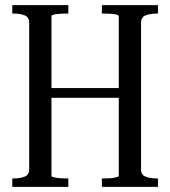

<svg xmlns="http://www.w3.org/2000/svg" viewBox="-20 -730 665 750"><path d="M149 -386H476V-348H149ZM28 0V-33H33Q59 -33 76.5 -40Q94 -47 94 -69V-642Q94 -663 76.5 -670Q59 -677 34 -677H28V-710H247V-677H240Q230 -677 219.5 -676.5Q209 -676 200.5 -675Q192 -674 186.5 -672Q181 -670 181 -668V-43Q181 -40 186 -38.5Q191 -37 200 -35.5Q209 -34 219.5 -33.5Q230 -33 240 -33H247V0ZM378 0V-33H384Q394 -33 405 -33.5Q416 -34 424.5 -35.5Q433 -37 438.5 -38.5Q444 -40 444 -43V-667Q444 -670 438.5 -672Q433 -674 424.5 -675Q416 -676 405.5 -676.5Q395 -677 384 -677H378V-710H597V-677H592Q567 -677 549 -670Q531 -663 531 -641V-68Q531 -47 548.5 -40Q566 -33 591 -33H597V0Z"/></svg>

Font: Roboto Serif 120pt ExtraCondensed
Style: Regular
Weight: 400
Width: 2
Designer: Greg Gazdowicz
Foundry: Commercial Type
Version: Version 1.008